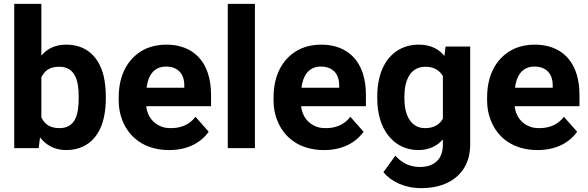

<svg xmlns="http://www.w3.org/2000/svg" viewBox="-20 -770 3057 998"><path d="M195 -481V-750H54V0H181L188 -56C218 -18 260 10 325 10C359 10 389 3 415 -10C494 -50 530 -139 530 -259V-270C530 -309 526 -345 518 -378C495 -468 435 -538 324 -538C264 -538 224 -515 195 -481ZM289 -104C239 -104 211 -126 195 -160V-368C212 -403 238 -423 288 -423C370 -423 389 -352 389 -270V-259C389 -175 372 -104 289 -104Z M1065 -85 996 -163C969 -127 928 -104 869 -104C850 -104 834 -106 819 -112C776 -128 746 -165 740 -218H1077V-278C1077 -317 1072 -353 1062 -385C1034 -476 962 -538 844 -538C806 -538 771 -531 741 -518C653 -479 597 -390 597 -265V-246C597 -211 603 -178 615 -147C650 -55 732 10 859 10C957 10 1024 -29 1065 -85ZM938 -326V-314H742C749 -373 777 -424 843 -424C904 -424 938 -387 938 -326Z M1305 0V-750H1164V0Z M1870 -85 1801 -163C1774 -127 1733 -104 1674 -104C1655 -104 1639 -106 1624 -112C1581 -128 1551 -165 1545 -218H1882V-278C1882 -317 1877 -353 1867 -385C1839 -476 1767 -538 1649 -538C1611 -538 1576 -531 1546 -518C1458 -479 1402 -390 1402 -265V-246C1402 -211 1408 -178 1420 -147C1455 -55 1537 10 1664 10C1762 10 1829 -29 1870 -85ZM1743 -326V-314H1547C1554 -373 1582 -424 1648 -424C1709 -424 1743 -387 1743 -326Z M2282 -45V-17C2282 57 2237 98 2163 98C2105 98 2064 72 2035 39L1973 125C2013 174 2084 208 2170 208C2207 208 2242 203 2273 193C2360 165 2424 96 2424 -18V-528H2296L2290 -479C2261 -515 2219 -538 2155 -538C2122 -538 2091 -531 2065 -518C1984 -478 1941 -389 1941 -268V-258C1941 -178 1962 -111 1998 -66C2031 -24 2082 10 2154 10C2212 10 2254 -13 2282 -45ZM2282 -375V-153C2265 -123 2236 -104 2190 -104C2171 -104 2155 -108 2141 -116C2100 -140 2082 -193 2082 -258V-268C2082 -349 2110 -423 2191 -423C2237 -423 2264 -404 2282 -375Z M2980 -85 2911 -163C2884 -127 2843 -104 2784 -104C2765 -104 2749 -106 2734 -112C2691 -128 2661 -165 2655 -218H2992V-278C2992 -317 2987 -353 2977 -385C2949 -476 2877 -538 2759 -538C2721 -538 2686 -531 2656 -518C2568 -479 2512 -390 2512 -265V-246C2512 -211 2518 -178 2530 -147C2565 -55 2647 10 2774 10C2872 10 2939 -29 2980 -85ZM2853 -326V-314H2657C2664 -373 2692 -424 2758 -424C2819 -424 2853 -387 2853 -326Z"/></svg>

Font: Asimov
Style: Regular
Weight: 500
Designer: Google
Version: Version 2.000980; 2014